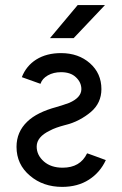

<svg xmlns="http://www.w3.org/2000/svg" viewBox="-20 -720 478 752"><path d="M65.5 -417.8Q93 -407.7 108.4 -402.5Q123.8 -397.3 129.9 -394.8Q136 -392.3 137.3 -392.2Q138.7 -392 138.7 -392Q145.3 -412.2 167.5 -424.8Q189.7 -437.3 219 -437.3Q256.2 -437.3 276.7 -418Q298.8 -397.8 298.7 -370.5Q298.3 -337.7 251.2 -317.2Q240.2 -313 227.8 -309.1Q215.5 -305.2 201.7 -301Q124.7 -280.3 87 -243.8Q44.7 -203.5 44.7 -144.8Q44.8 -75.8 97.5 -31.7Q148.7 12 224 12Q284.7 11.8 328.3 -16.3Q372 -44.3 394.5 -93Q367 -103.3 351.8 -108.7Q336.7 -114 330.2 -116.5Q323.7 -119 322.3 -119.2Q321 -119.3 321 -119.3Q294.3 -63.2 225.3 -63.2Q180 -63.2 152.2 -87.3Q123.5 -112.3 123.7 -146.3Q124 -183.8 174.8 -208.2Q186.7 -214.8 201.2 -219.9Q215.7 -225 231.8 -229.3Q264.3 -237 290 -250.7Q315.7 -264.3 336 -281.5Q377 -316.5 377.2 -370.8Q377.2 -432.7 332.3 -472.3Q287.5 -511.8 219.5 -512Q162.8 -512.2 122.2 -487Q82.8 -462.2 65.5 -417.8ZM175.8 -570.7H268.5L391.2 -700.2H284.3Z"/></svg>

Font: Unageo Variable
Style: Regular
Weight: 300
Designer: Richard Sepsi
Foundry: Richard Sepsi
Version: Version 2.200